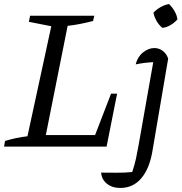

<svg xmlns="http://www.w3.org/2000/svg" viewBox="-31 -726 899 951"><path d="M519 -262H549L497 0H-11L-6 -28Q51 -45 105 -51L223 -596L112 -618L118 -648H436L430 -622Q360 -604 304 -598L196 -57H440ZM802 -436 723 28Q708 112 667.5 158.5Q627 205 565 205Q524 205 498 183.5Q472 162 470 129Q503 129 544.5 129.5Q586 130 624 126Q637 86 643 57.5Q649 29 656 -10L728 -418Q682 -416 641 -407Q650 -444 677 -466Q704 -488 734 -488Q756 -488 774.5 -474.5Q793 -461 802 -436ZM806 -706Q822 -691 833.5 -671Q845 -651 848 -630Q834 -614 814 -602Q794 -590 773 -588Q739 -617 729 -663Q744 -679 764 -690.5Q784 -702 806 -706Z"/></svg>

Font: Piazzolla
Style: Italic
Weight: 400
Italic angle: -11.3°
Designer: Juan Pablo del Peral
Foundry: Huerta Tipografica
Version: Version 1.330